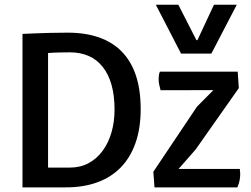

<svg xmlns="http://www.w3.org/2000/svg" viewBox="-20 -809 1082 829"><path d="M77.1 -662.6Q102.1 -663.6 132.3 -665Q158.7 -666 194.1 -667Q229.5 -668 272 -668Q348.1 -668 406.7 -647.7Q465.3 -627.4 505.6 -586.4Q545.9 -545.4 566.7 -483.4Q587.4 -421.4 587.4 -337.9Q587.4 -254.4 564.9 -191.2Q542.5 -127.9 500.7 -85.4Q459 -43 399.4 -21.5Q339.8 0 265.1 0H77.1ZM281.7 -85.4Q327.1 -85.4 362.8 -104.7Q398.4 -124 423.3 -158Q448.2 -191.9 461.4 -237.5Q474.6 -283.2 474.6 -335.9Q474.6 -397 461.4 -443.1Q448.2 -489.3 423.3 -520.5Q398.4 -551.8 362.8 -567.4Q327.1 -583 281.7 -583Q256.8 -583 238.8 -582.5Q220.7 -582 209.5 -581.5Q196.3 -580.6 187.5 -580.1V-85.4ZM642.1 -67.4 830.6 -348.6 901.4 -419.9 673.3 -419.4Q669.9 -432.1 667.5 -443.1Q665 -454.1 665 -468.3Q665 -476.6 665.8 -482.2Q666.5 -487.8 667.5 -491.7Q668.9 -496.1 670.4 -499.5H1006.3L1011.2 -428.7L824.7 -163.6L751 -79.6H1015.6Q1015.6 -75.7 1016.1 -71.8Q1016.6 -68.4 1016.8 -64.2Q1017.1 -60.1 1017.1 -56.6Q1017.1 -46.4 1014.9 -32.2Q1012.7 -18.1 1004.9 0H647ZM652.8 -788.6H750L828.1 -635.7H832.5L903.8 -788.6H1002.4L892.6 -577.6H761.7Z"/></svg>

Font: Basic
Style: Regular
Weight: 400
Designer: Magnus Gaarde
Foundry: Magnus Gaarde
Version: Version 1.003; ttfautohint (v1.1) -l 6 -r 16 -G 0 -x 16 -D l